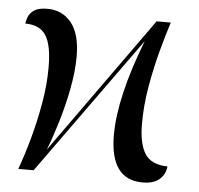

<svg xmlns="http://www.w3.org/2000/svg" viewBox="-45 -592 669 647"><g transform="rotate(5 289.5 -268.5)"><path d="M460 9Q350 9 350 -142Q350 -270 426 -466L91 0H39Q56 -46 72.5 -105.5Q89 -165 100 -228Q111 -291 111 -350Q111 -425 90 -457.5Q69 -490 20 -490Q21 -500 26 -513Q31 -526 45.5 -536Q60 -546 90 -546Q141 -546 171.5 -508Q202 -470 202 -394Q202 -344 190.5 -284.5Q179 -225 162 -169Q145 -113 129 -73L460 -536H508Q494 -493 478.5 -435Q463 -377 452 -313.5Q441 -250 441 -188Q441 -121 462.5 -87Q484 -53 539 -52Q537 -26 517.5 -8.5Q498 9 460 9Z"/></g></svg>

Font: Noto Serif Display SemiCondensed
Style: Regular
Weight: 400
Width: 4
Designer: Monotype Design Team
Foundry: Monotype Imaging Inc.
Version: Version 2.009